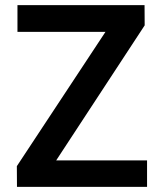

<svg xmlns="http://www.w3.org/2000/svg" viewBox="-20 -731 640 751"><path d="M199.7 -103.5 545.9 -631.8 545.4 -710.9H48.3V-606.4H392.6L45.9 -81.1L46.4 0H555.2V-103.5Z"/></svg>

Font: Roboto Mono SemiBold
Style: Regular
Weight: 600
Monospace: yes
Designer: Google
Version: Version 3.000